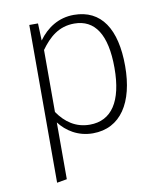

<svg xmlns="http://www.w3.org/2000/svg" viewBox="-83 -599 735 869"><g transform="rotate(-10 285.0 -164.5)"><path d="M315 -532C245 -532 190 -496 152 -443L149 -522H109V203L155 195V-66C187 -24 239 11 308 11C436 11 504 -97 504 -264C504 -434 441 -532 315 -532ZM301 -30C237 -30 190 -63 155 -114V-399C194 -453 239 -493 310 -493C405 -493 455 -417 455 -264C455 -110 401 -30 301 -30Z"/></g></svg>

Font: Fira Sans ExtraLight
Style: Regular
Weight: 200
Designer: bBox Type GmbH & Carrois Corporate GbR & Edenspiekermann AG
Foundry: bBox Type GmbH & Carrois Corporate GbR & Edenspiekermann AG
Version: Version 4.300;PS 004.300;hotconv 1.0.88;makeotf.lib2.5.64775